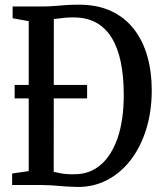

<svg xmlns="http://www.w3.org/2000/svg" viewBox="-20 -770 674 799"><path d="M300.5 8Q277 7.5 258 6.2Q239 5 222.5 3.5Q206 2 189.2 1Q172.5 0 153.5 0H30.5V-48L99.5 -58V-682L32.5 -694V-743H152Q182 -743 205.8 -745Q229.5 -747 253.5 -748.8Q277.5 -750.5 308 -750.5Q385.5 -750.5 442.5 -724Q499.5 -697.5 537 -649.2Q574.5 -601 593 -536.2Q611.5 -471.5 611.5 -395Q611.5 -306 588.2 -231.5Q565 -157 523 -103Q481 -49 424.2 -20Q367.5 9 300.5 8ZM295 -45Q354.5 -46 399.2 -84.2Q444 -122.5 469.5 -196Q495 -269.5 495 -375.5Q495 -452.5 482.5 -512.2Q470 -572 444.5 -613.2Q419 -654.5 379.8 -676Q340.5 -697.5 286.5 -697.5Q264.5 -697.5 250.2 -696.2Q236 -695 225.5 -693.2Q215 -691.5 204 -691L203.5 -55Q219.5 -51 232.2 -48.8Q245 -46.5 259.5 -45.5Q274 -44.5 295 -45ZM41 -360.5V-416.5H342.5V-360.5Z"/></svg>

Font: Merriweather 24pt SemiCondensed
Style: Regular
Weight: 400
Width: 4
Designer: Eben Sorkin
Foundry: Eben Sorkin
Version: Version 2.100